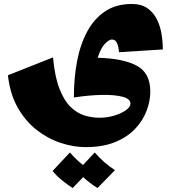

<svg xmlns="http://www.w3.org/2000/svg" viewBox="-20 -431 880 967"><path d="M352 60Q352 -39 368.5 -124.5Q385 -210 420.5 -274.5Q456 -339 511 -375Q566 -411 644 -411Q692 -411 722.5 -389.5Q753 -368 770 -334Q787 -300 793.5 -260Q800 -220 800 -182L579 -168Q579 -176 576.5 -191Q574 -206 566.5 -219Q559 -232 543 -232Q529 -232 508 -210Q487 -188 472 -140Q599 -137 668 -100.5Q737 -64 737 30Q737 77 718.5 126.5Q700 176 661 217.5Q622 259 560 284.5Q498 310 411 310Q350 310 285 288.5Q220 267 163.5 222.5Q107 178 68.5 109.5Q30 41 20 -52L247 -142Q256 -44 279.5 16Q303 76 335.5 107.5Q368 139 405.5 150.5Q443 162 481 162Q519 162 554.5 151.5Q590 141 613.5 124.5Q637 108 637 91Q637 67 598 56.5Q559 46 494.5 47Q430 48 352 60ZM346 516Q318 498 291.5 476.5Q265 455 245 430L332 337Q348 355 364 370.5Q380 386 398 400L457 337Q480 363 504 384.5Q528 406 559 426L471 516Q452 504 434 490.5Q416 477 399 461Z"/></svg>

Font: Marhey ExtraBold
Style: Regular
Weight: 800
Designer: Nur Syamsi & Bustanul Arifin
Foundry: Namelatype
Version: Version 1.000; ttfautohint (v1.8.4.7-5d5b)